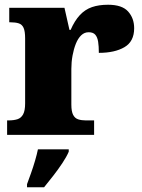

<svg xmlns="http://www.w3.org/2000/svg" viewBox="-20 -569 601 810"><path d="M10 0V-61H15Q38 -61 53.5 -66Q69 -71 77.5 -86.5Q86 -102 86 -133V-407Q86 -437 79.5 -451.5Q73 -466 59 -470.5Q45 -475 23 -475H19V-536H252L273 -443H278Q295 -482 317 -505.5Q339 -529 368 -539Q397 -549 436 -549Q495 -549 520.5 -520.5Q546 -492 546 -450Q546 -394 505 -370Q464 -346 397 -346Q397 -374 394 -393Q391 -412 382 -422.5Q373 -433 354 -433Q336 -433 322.5 -420Q309 -407 300 -384.5Q291 -362 286 -334.5Q281 -307 281 -278V-128Q281 -99 288.5 -84.5Q296 -70 310 -65.5Q324 -61 342 -61H377V0ZM94 208Q101 189 110.5 162.5Q120 136 128 108.5Q136 81 140 61H270V71Q261 92 243.5 118.5Q226 145 205 172Q184 199 166 221H94Z"/></svg>

Font: Noto Serif Khmer Black
Style: Regular
Weight: 900
Version: Version 2.003